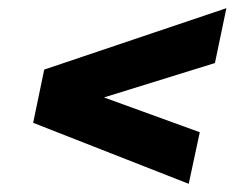

<svg xmlns="http://www.w3.org/2000/svg" viewBox="-20 -487 602 469"><path d="M441 -38 61 -187 88 -317 533 -467 505 -333 234 -249 468 -164Z"/></svg>

Font: Saira SemiExpanded ExtraBold
Style: Italic
Weight: 800
Width: 6
Italic angle: -12°
Designer: Hector Gatti with collaboration of the Omnibus-Type team
Foundry: Omnibus-Type
Version: Version 1.101